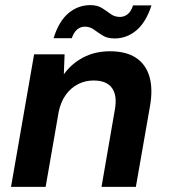

<svg xmlns="http://www.w3.org/2000/svg" viewBox="-20 -729 662 749"><path d="M23 0 113 -517H232L229 -439Q258 -480 304 -504.5Q350 -529 409 -529Q472 -529 510.5 -503.5Q549 -478 563 -430Q577 -382 565 -314L510 0H376L428 -301Q438 -356 417 -385.5Q396 -415 345 -415Q313 -415 285 -401Q257 -387 237 -359.5Q217 -332 209 -293L158 0ZM189 -580Q210 -647 247.5 -678Q285 -709 332 -709Q360 -709 378 -697.5Q396 -686 411.5 -674.5Q427 -663 448 -663Q465 -663 478.5 -674Q492 -685 499 -708H571Q549 -641 511.5 -610Q474 -579 427 -579Q399 -579 380.5 -590.5Q362 -602 346.5 -613.5Q331 -625 311 -625Q294 -625 281 -614Q268 -603 260 -580Z"/></svg>

Font: DM Sans 11pt
Style: Bold Italic
Weight: 700
Italic angle: -10°
Version: Version 4.004;gftools[0.9.30]